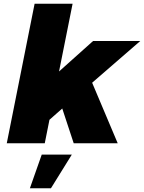

<svg xmlns="http://www.w3.org/2000/svg" viewBox="-20 -762 766 1021"><path d="M726 -544H475L294 -382L366 -742H164L16 0H218L243 -125L311 -185L372 0H606L470 -322ZM202 60 139 239H251L362 60Z"/></svg>

Font: Argentum Sans ExtraBold
Style: Italic
Weight: 800
Italic angle: -11.3°
Designer: Julieta Ulanovsky
Foundry: Julieta Ulanovsky
Version: Version 5.001;February 15, 2019;FontCreator 11.5.0.2425 64-b